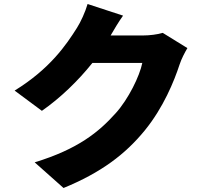

<svg xmlns="http://www.w3.org/2000/svg" viewBox="-20 -860 1040 958"><path d="M594 -782 417 -840C406 -801 382 -749 364 -721C311 -637 230 -517 53 -408L189 -307C281 -371 370 -457 441 -546H690C677 -481 621 -366 558 -296C473 -201 369 -116 153 -50L297 78C485 1 606 -91 703 -210C795 -323 849 -455 876 -538C886 -568 902 -598 915 -620L792 -696C766 -688 726 -683 693 -683H532C547 -709 571 -750 594 -782Z"/></svg>

Font: Noto Sans KR Black
Style: Regular
Weight: 900
Designer: Ryoko NISHIZUKA 西塚涼子 (kana, bopomofo & ideographs); Paul D. Hunt (Latin, Greek & Cyrillic); Sandoll Communications 산돌커뮤니
Foundry: Adobe
Version: Version 2.004;hotconv 1.0.118;makeotfexe 2.5.65603